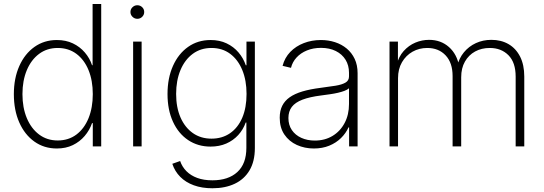

<svg xmlns="http://www.w3.org/2000/svg" viewBox="-20 -748 2780 981"><path d="M270.5 10.7Q205.1 10.7 155.5 -24.7Q106 -60.1 78.4 -122.6Q50.8 -185.1 50.8 -267.1Q50.8 -348.1 78.6 -410.6Q106.4 -473.1 156 -508.3Q205.6 -543.5 270.5 -543.5Q316.4 -543.5 352.3 -526.4Q388.2 -509.3 413.3 -480Q438.5 -450.7 450.2 -415H453.1V-727.5H497.1V0H454.1V-118.7H450.2Q437.5 -82.5 412.6 -53.2Q387.7 -23.9 352.1 -6.6Q316.4 10.7 270.5 10.7ZM274.9 -30.3Q330.1 -30.3 370.4 -60.5Q410.6 -90.8 432.4 -144.3Q454.1 -197.8 454.1 -267.1Q454.1 -336.4 432.4 -389.6Q410.6 -442.9 370.4 -472.9Q330.1 -502.9 274.9 -502.9Q220.2 -502.9 179.7 -472.7Q139.2 -442.4 116.9 -389.2Q94.7 -335.9 94.7 -267.1Q94.7 -198.2 116.9 -144.8Q139.2 -91.3 179.7 -60.8Q220.2 -30.3 274.9 -30.3Z M660.2 0V-535.6H703.6V0ZM681.6 -651.9Q667.5 -651.9 657 -662.1Q646.5 -672.4 646.5 -686.5Q646.5 -701.2 657 -711.2Q667.5 -721.2 681.6 -721.2Q696.3 -721.2 706.5 -711.2Q716.8 -701.2 716.8 -686.5Q716.8 -672.4 706.5 -662.1Q696.3 -651.9 681.6 -651.9Z M1065.4 213.9Q1011.7 213.9 970.2 198.7Q928.7 183.6 900.9 155.5Q873 127.4 860.4 88.9L900.4 74.7Q910.6 104.5 932.6 126.7Q954.6 148.9 987.8 161.1Q1021 173.3 1065.4 173.3Q1146.5 173.3 1192.6 131.1Q1238.8 88.9 1238.8 7.3V-122.1H1235.4Q1222.7 -85.9 1197.3 -58.1Q1171.9 -30.3 1136.2 -14.6Q1100.6 1 1055.7 1Q991.2 1 941.4 -32.2Q891.6 -65.4 863.8 -126Q835.9 -186.5 835.9 -267.6Q835.9 -349.1 863.8 -411.4Q891.6 -473.6 941.2 -508.5Q990.7 -543.5 1056.2 -543.5Q1102.1 -543.5 1137.9 -526.4Q1173.8 -509.3 1198.7 -480Q1223.6 -450.7 1235.8 -414.6H1239.3V-535.6H1282.2V8.3Q1282.2 76.2 1255.1 122.1Q1228 168 1179.2 190.9Q1130.4 213.9 1065.4 213.9ZM1060.5 -39.6Q1115.2 -39.6 1155.5 -67.4Q1195.8 -95.2 1217.8 -146.5Q1239.7 -197.8 1239.7 -268.1Q1239.7 -336.9 1218 -389.9Q1196.3 -442.9 1156.2 -472.9Q1116.2 -502.9 1060.5 -502.9Q1005.4 -502.9 964.8 -472.9Q924.3 -442.9 902.1 -389.9Q879.9 -336.9 879.9 -268.1Q879.9 -199.2 902.3 -147.9Q924.8 -96.7 965.3 -68.1Q1005.9 -39.6 1060.5 -39.6Z M1583.5 10.7Q1536.6 10.7 1496.8 -7.3Q1457 -25.4 1433.1 -60.5Q1409.2 -95.7 1409.2 -146.5Q1409.2 -181.6 1421.9 -207.3Q1434.6 -232.9 1460.2 -251Q1485.8 -269 1525.1 -280.8Q1564.5 -292.5 1618.7 -299.3Q1662.1 -304.7 1694.6 -310.1Q1727.1 -315.4 1745.1 -325.9Q1763.2 -336.4 1763.2 -357.4V-376Q1763.2 -414.1 1745.6 -442.6Q1728 -471.2 1695.8 -487.3Q1663.6 -503.4 1620.1 -503.4Q1580.1 -503.4 1548.1 -490.2Q1516.1 -477.1 1495.1 -454.1Q1474.1 -431.2 1466.8 -401.4L1423.8 -411.6Q1434.6 -453.1 1463.1 -482.7Q1491.7 -512.2 1532.2 -527.8Q1572.8 -543.5 1619.6 -543.5Q1657.7 -543.5 1691.7 -532.5Q1725.6 -521.5 1751.5 -500Q1777.3 -478.5 1792.2 -447Q1807.1 -415.5 1807.1 -374V0H1763.7V-97.2H1760.7Q1747.1 -66.9 1722.2 -42.5Q1697.3 -18.1 1662.4 -3.7Q1627.4 10.7 1583.5 10.7ZM1588.4 -29.8Q1639.6 -29.8 1679 -53.5Q1718.3 -77.1 1740.7 -119.4Q1763.2 -161.6 1763.2 -216.8V-296.9Q1754.9 -289.6 1740.2 -283.9Q1725.6 -278.3 1706.5 -273.9Q1687.5 -269.5 1665.5 -266.4Q1643.6 -263.2 1621.1 -260.3Q1562.5 -252.9 1525.4 -238.8Q1488.3 -224.6 1470.9 -201.7Q1453.6 -178.7 1453.6 -145Q1453.6 -109.4 1471.2 -83.5Q1488.8 -57.6 1519.5 -43.7Q1550.3 -29.8 1588.4 -29.8Z M1970.2 0V-535.6H2013.2V-413.6H2005.4Q2016.6 -458.5 2042.5 -487.3Q2068.4 -516.1 2102.3 -530.3Q2136.2 -544.4 2172.4 -544.4Q2232.4 -544.4 2273.9 -507.6Q2315.4 -470.7 2326.2 -408.2H2315.4Q2325.2 -450.2 2350.3 -480.7Q2375.5 -511.2 2411.6 -527.8Q2447.8 -544.4 2490.7 -544.4Q2540.5 -544.4 2578.4 -522.5Q2616.2 -500.5 2637.5 -458.5Q2658.7 -416.5 2658.7 -356.9V0H2614.7V-356.4Q2614.7 -428.7 2577.9 -465.8Q2541 -502.9 2482.4 -502.9Q2440.4 -502.9 2407.5 -484.9Q2374.5 -466.8 2355.5 -433.3Q2336.4 -399.9 2336.4 -353V0H2292.5V-359.4Q2292.5 -427.2 2256.8 -465.1Q2221.2 -502.9 2163.1 -502.9Q2121.6 -502.9 2087.9 -483.9Q2054.2 -464.8 2033.9 -430.2Q2013.7 -395.5 2013.7 -348.6V0Z"/></svg>

Font: Inter 20pt ExtraLight
Style: Regular
Weight: 250
Version: Version 4.001;git-66647c0bb